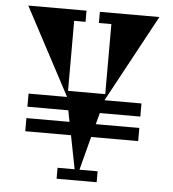

<svg xmlns="http://www.w3.org/2000/svg" viewBox="-54 -824 787 874"><g transform="rotate(5 339.5 -387.0)"><path d="M639 -774 423 -375H592V-315H407L393 -263H592V-203H377L337 -50H420V0H237V-50H315L285 -203H76V-263H273L263 -315H76V-375H252L40 -774H306V-723H254V-403H424V-723H367V-774Z"/></g></svg>

Font: Chokokutai
Style: Regular
Weight: 400
Designer: 108号,108go
Foundry: Font Zone 108
Version: Version 1.000; ttfautohint (v1.8.3)